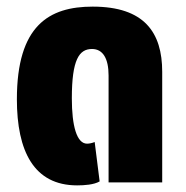

<svg xmlns="http://www.w3.org/2000/svg" viewBox="-20 -551 562 580"><path d="M213 9C235 9 264 7 281 -3L266 -122C259 -119 250 -117 243 -117C212 -117 197 -170 197 -254C197 -371 219 -403 258 -403C291 -403 308 -374 308 -323V0H470V-334C470 -453 416 -531 260 -531C128 -531 31 -474 31 -251C31 -95 82 9 213 9Z"/></svg>

Font: Noto Sans Thai UI ExtCond Blk
Style: Regular
Weight: 900
Width: 2
Designer: Monotype Design Team
Foundry: Monotype Imaging Inc.
Version: Version 2.000